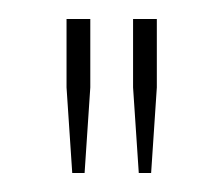

<svg xmlns="http://www.w3.org/2000/svg" viewBox="-20 -820 235 202"><path d="M56 -638 50 -728V-800H75V-728L69 -638ZM126 -638 120 -728V-800H145V-728L139 -638Z"/></svg>

Font: Big Shoulders Display Thin Thin
Style: Regular
Weight: 250
Version: Version 2.002